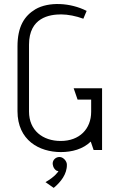

<svg xmlns="http://www.w3.org/2000/svg" viewBox="-20 -729 577 933"><path d="M476 0V-300H338L357 -245H423V-186C423 -102 366 -44 275 -44C188 -44 121 -95 121 -187V-512C121 -644 221 -659 277 -659C310 -659 350 -651 385 -638L401 -676C323 -716 217 -722 152 -684C99 -652 65 -601 65 -503V-189C65 -47 171 10 276 10C329 10 383 -4 421 -41L435 0ZM241 184C275 156 306 117 305 71C305 54 288 35 271 34C252 33 237 47 236 64C236 70 237 88 254 100L264 103C264 103 249 129 201 156Z"/></svg>

Font: Advent Pro
Style: Regular
Weight: 400
Designer: Andreas Kalpakidis
Foundry: Andreas Kalpakidis
Version: Version 2.002 2008